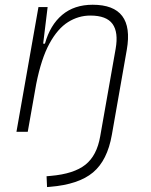

<svg xmlns="http://www.w3.org/2000/svg" viewBox="-20 -547 626 797"><path d="M175.3 229.5 173.3 184.6 190.4 183.1Q286.6 174.8 334.5 136.7Q382.3 98.6 396 18.6L460 -344.2Q472.2 -413.1 447 -447.8Q421.9 -482.4 355 -482.4Q305.7 -482.4 262.5 -455.3Q219.2 -428.2 185.3 -366.2Q151.4 -304.2 130.4 -198.7L95.2 0H48.3L139.6 -517.6H177.7L159.2 -365.7H166.5Q188 -442.9 238 -485.1Q288.1 -527.3 364.7 -527.3Q539.1 -527.3 506.3 -340.3L444.3 12.7Q425.8 118.7 366.2 168.7Q306.6 218.8 187.5 228.5Z"/></svg>

Font: Cascadia Code NF ExtraLight
Style: Italic
Weight: 200
Italic angle: -10°
Monospace: yes
Designer: Aaron Bell
Foundry: Saja Typeworks
Version: Version 2404.023; ttfautohint (v1.8.4)